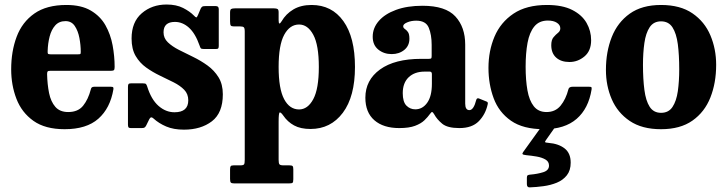

<svg xmlns="http://www.w3.org/2000/svg" viewBox="-20 -557 3220 850"><path d="M29.5 -250Q29.5 -330 53.8 -394.5Q78 -459 132 -497Q186 -535 274 -535Q340 -535 382 -510.2Q424 -485.5 446.8 -445.2Q469.5 -405 478.5 -356.5Q487.5 -308 487.5 -260.5Q487.5 -249.5 484.2 -246.5Q481 -243.5 470 -243.5H202.5Q193.5 -243.5 191 -240.8Q188.5 -238 188.5 -229Q189.5 -183.5 197.2 -145.2Q205 -107 225 -84Q245 -61 282 -61Q325.5 -61 348 -89Q370.5 -117 382 -161Q383 -166.5 386.2 -169.8Q389.5 -173 397.5 -173H470Q479 -173 481 -170.5Q483 -168 482 -161.5Q468 -78 415.5 -31.5Q363 15 266 15Q180 15 128 -22Q76 -59 52.8 -119.5Q29.5 -180 29.5 -250ZM204.5 -316.5H324Q334 -316.5 335.8 -318Q337.5 -319.5 337.5 -327.5Q337.5 -357.5 331.5 -389Q325.5 -420.5 311 -442Q296.5 -463.5 270 -463.5Q241.5 -463.5 224.5 -444.5Q207.5 -425.5 199.8 -395.5Q192 -365.5 191 -332Q190.5 -323 192 -319.8Q193.5 -316.5 204.5 -316.5Z M863.5 -355.5Q844.5 -409.5 816.2 -434.8Q788 -460 754.5 -460Q704 -460 704 -414Q704 -388 723 -369.8Q742 -351.5 772 -336.2Q802 -321 835.5 -304.8Q869 -288.5 898.8 -267Q928.5 -245.5 947.5 -214.8Q966.5 -184 966.5 -139.5Q966.5 -57 918 -20Q869.5 17 794.5 17Q748.5 17 715.8 3Q683 -11 659.5 -32.5Q648 -43.5 641 -29.5L627.5 -2Q624.5 4 620.8 7Q617 10 607.5 10H559.5Q551.5 10 549 6.8Q546.5 3.5 546.5 -5V-172Q546.5 -181 548.8 -184.5Q551 -188 559.5 -188H612.5Q623.5 -188 626.2 -185Q629 -182 631.5 -174.5Q649.5 -116.5 681.8 -88.2Q714 -60 752.5 -60Q813.5 -60 813.5 -113Q813.5 -141 795.5 -159.5Q777.5 -178 748.8 -192.5Q720 -207 688 -222.2Q656 -237.5 627.2 -258Q598.5 -278.5 580.5 -309.2Q562.5 -340 562.5 -386.5Q562.5 -459.5 607.5 -498.2Q652.5 -537 717.5 -537Q760.5 -537 790.5 -521.8Q820.5 -506.5 838.5 -488Q845.5 -480.5 848.8 -480Q852 -479.5 856.5 -490.5L868.5 -519Q872 -525.5 875.5 -527.8Q879 -530 889 -530H936Q948.5 -530 948.5 -516.5V-354Q948.5 -346 946.2 -343Q944 -340 935.5 -340H882.5Q871 -340 868.5 -343.8Q866 -347.5 863.5 -355.5Z M998.5 -463V-501Q998.5 -514 1003.2 -517Q1008 -520 1020 -520H1193Q1204 -520 1208.8 -517Q1213.5 -514 1213.5 -502.5V-468Q1213.5 -441 1226.5 -462.5Q1245.5 -495.5 1278.8 -515.2Q1312 -535 1359.5 -535Q1449 -535 1500.2 -463.5Q1551.5 -392 1551.5 -260.5Q1551.5 -129.5 1497.8 -57.8Q1444 14 1354.5 14Q1310.5 14 1281.8 -1.8Q1253 -17.5 1234 -45.5Q1223 -61 1218.2 -59Q1213.5 -57 1213.5 -18.5V150.5Q1213.5 166 1217.2 170.5Q1221 175 1235 175H1261Q1271.5 175 1275 178Q1278.5 181 1278.5 192.5V236.5Q1278.5 249.5 1275 252.2Q1271.5 255 1258.5 255H1017.5Q1005 255 1001.8 251Q998.5 247 998.5 235V193Q998.5 182.5 1001.2 178.8Q1004 175 1014.5 175H1044Q1057.5 175 1060.5 170.5Q1063.5 166 1063.5 150V-417.5Q1063.5 -433 1059 -436.5Q1054.5 -440 1043.5 -440H1016Q1004.5 -440 1001.5 -444.2Q998.5 -448.5 998.5 -463ZM1213.5 -260.5Q1213.5 -164 1237.8 -118.2Q1262 -72.5 1304 -72.5Q1342.5 -72.5 1367 -118.2Q1391.5 -164 1391.5 -260.5Q1391.5 -357.5 1367 -403Q1342.5 -448.5 1304 -448.5Q1263 -448.5 1238.2 -403Q1213.5 -357.5 1213.5 -260.5Z M1597.5 -124.5Q1597.5 -202.5 1662.5 -249.5Q1727.5 -296.5 1845 -296.5H1878Q1886.5 -296.5 1888.8 -298.5Q1891 -300.5 1891 -309.5V-358.5Q1891 -403 1878.2 -434.2Q1865.5 -465.5 1822.5 -465.5Q1800.5 -465.5 1782.8 -458Q1765 -450.5 1765 -441Q1765 -433.5 1772 -429Q1779 -424.5 1785.8 -415.5Q1792.5 -406.5 1792.5 -385.5Q1792.5 -354.5 1769.8 -336Q1747 -317.5 1714 -317.5Q1679.5 -317.5 1654.8 -337.5Q1630 -357.5 1630 -394.5Q1630 -433 1656.8 -464Q1683.5 -495 1733 -513.2Q1782.5 -531.5 1850.5 -531.5Q1952.5 -531.5 1996 -484.2Q2039.5 -437 2039.5 -359.5V-98.5Q2039.5 -69.5 2058 -69.5Q2077 -69.5 2088.5 -115Q2091.5 -124.5 2100.5 -121L2135 -107Q2141.5 -104.5 2139 -95Q2129.5 -51 2099.8 -20.5Q2070 10 2014 10H2013.5Q1961 10 1937.8 -9.2Q1914.5 -28.5 1902.5 -50.5Q1897 -60 1893.5 -61Q1890 -62 1883.5 -52.5Q1874 -39 1859 -24.5Q1844 -10 1817.5 0Q1791 10 1747.5 10Q1677 10 1637.2 -24.8Q1597.5 -59.5 1597.5 -124.5ZM1763 -144.5Q1763 -106 1779.2 -89.5Q1795.5 -73 1818.5 -73Q1850.5 -73 1871.2 -102Q1892 -131 1892 -186V-229Q1892 -240 1882.5 -240H1860Q1815.5 -240 1789.2 -215Q1763 -190 1763 -144.5Z M2142.5 -256.5Q2142.5 -331.5 2169.2 -394.8Q2196 -458 2253.2 -496.5Q2310.5 -535 2401.5 -535Q2470 -535 2513.2 -513Q2556.5 -491 2576.8 -455.5Q2597 -420 2597 -379Q2597 -332 2567.5 -307.2Q2538 -282.5 2501 -282.5Q2464 -282.5 2442.2 -302Q2420.5 -321.5 2420.5 -357Q2420.5 -380.5 2430.5 -392.2Q2440.5 -404 2450.5 -411.8Q2460.5 -419.5 2460.5 -431.5Q2460.5 -446.5 2445.5 -456.2Q2430.5 -466 2405.5 -466Q2367 -466 2345.5 -439.8Q2324 -413.5 2315.5 -367.5Q2307 -321.5 2307 -261.5Q2307 -202.5 2315 -157.2Q2323 -112 2343.2 -86.5Q2363.5 -61 2399.5 -61Q2438.5 -61 2461.8 -89.2Q2485 -117.5 2496.5 -162Q2499 -173 2515.5 -173H2586.5Q2596.5 -173 2598.2 -171Q2600 -169 2599 -161Q2585.5 -76.5 2532.8 -30.8Q2480 15 2387.5 15Q2296 15 2242.2 -22.5Q2188.5 -60 2165.5 -122Q2142.5 -184 2142.5 -256.5ZM2312.5 258V229.5Q2312.5 221 2316.5 218.8Q2320.5 216.5 2328 216Q2358.5 213.5 2384.5 205.5Q2410.5 197.5 2410.5 176Q2410.5 158.5 2394.8 149.2Q2379 140 2355.8 136Q2332.5 132 2310 130Q2295.5 128.5 2293.5 125.2Q2291.5 122 2296.5 115.5L2374.5 7Q2378 2 2387 2H2424Q2435.5 2 2436.2 4Q2437 6 2433 12L2398.5 61Q2392 69.5 2393.2 72Q2394.5 74.5 2408 75.5Q2452.5 79 2479.5 100Q2506.5 121 2506.5 163Q2506.5 197.5 2489.5 219Q2472.5 240.5 2445 251.8Q2417.5 263 2386 267.2Q2354.5 271.5 2325 272.5Q2312.5 273 2312.5 258Z M2662.5 -247.5Q2662.5 -327.5 2688.2 -392.8Q2714 -458 2768 -496.5Q2822 -535 2906.5 -535Q2991.5 -535 3045.5 -498Q3099.5 -461 3125 -400.5Q3150.5 -340 3150.5 -270Q3150.5 -190 3125 -125.5Q3099.5 -61 3045.5 -23Q2991.5 15 2906.5 15Q2822 15 2768 -21.5Q2714 -58 2688.2 -117.8Q2662.5 -177.5 2662.5 -247.5ZM2826.5 -270Q2826.5 -207 2832.8 -159Q2839 -111 2856.2 -84.2Q2873.5 -57.5 2906.5 -57.5Q2940 -57.5 2957.2 -83.5Q2974.5 -109.5 2980.8 -153.2Q2987 -197 2987 -250Q2987 -313.5 2980.8 -361.2Q2974.5 -409 2957.2 -435.8Q2940 -462.5 2906.5 -462.5Q2873.5 -462.5 2856.2 -436.5Q2839 -410.5 2832.8 -367Q2826.5 -323.5 2826.5 -270Z"/></svg>

Font: Besley* Narrow
Style: Bold
Weight: 700
Width: 4
Designer: Owen Earl
Foundry: indestructible type*
Version: Version 3.000; ttfautohint (v1.8.3)